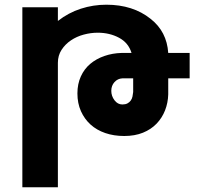

<svg xmlns="http://www.w3.org/2000/svg" viewBox="-20 -569 841 816"><path d="M695 -236V-168Q694 -132 681.5 -100Q669 -68 645.5 -43.5Q622 -19 587.5 -5Q553 9 508 9Q464 9 427.5 -3.5Q391 -16 365 -39.5Q339 -63 324 -96.5Q309 -130 309 -172Q309 -212 323.5 -244Q338 -276 363.5 -297.5Q389 -319 423.5 -331Q458 -343 497 -344H539Q526 -387 486 -408.5Q446 -430 395 -430Q366 -430 336 -422Q306 -414 281.5 -397.5Q257 -381 241.5 -357Q226 -333 226 -302V227H75V-538H226V-480Q271 -515 323.5 -532Q376 -549 432 -549Q545 -549 620 -489Q689 -435 695 -344H786V-236ZM546 -236H500Q480 -235 466.5 -220Q453 -205 453 -183Q453 -161 466.5 -143Q480 -125 500 -125Q513 -125 521.5 -129.5Q530 -134 535.5 -141.5Q541 -149 543 -158.5Q545 -168 546 -178Z"/></svg>

Font: Montserrat_am3
Style: Bold
Weight: 700
Designer: Julieta Ulanovsky
Foundry: Julieta Ulanovsky. Armenina letters added by Vahan Hovhannisyan
Version: Version 2.001